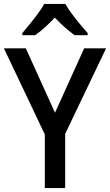

<svg xmlns="http://www.w3.org/2000/svg" viewBox="-20 -961 562 981"><path d="M261 -385 410 -714H522L313 -277V0H209V-274L0 -714H112ZM314 -941Q326 -919 346 -892Q366 -865 387.5 -839Q409 -813 428 -792V-781H361Q338 -798 311.5 -821Q285 -844 260 -871Q208 -815 159 -781H94V-792Q112 -813 133.5 -839.5Q155 -866 174.5 -892.5Q194 -919 206 -941Z"/></svg>

Font: Noto Sans Sinhala UI SemiCondensed Medium
Style: Regular
Weight: 500
Width: 4
Designer: Jelle Bosma - Monotype Design Team
Foundry: Monotype Imaging Inc.
Version: Version 2.006; ttfautohint (v1.8.4.7-5d5b)